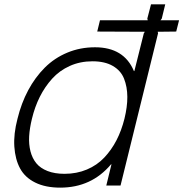

<svg xmlns="http://www.w3.org/2000/svg" viewBox="-20 -859 849 889"><path d="M556.2 -309.1Q569.8 -364.3 569.6 -410.6Q569.3 -457 554.4 -494.6Q539.6 -532.2 502.4 -553.7Q465.3 -575.2 408.2 -575.2Q351.1 -575.2 303.2 -553.7Q255.4 -532.2 221.4 -494.6Q187.5 -457 164.3 -410.6Q141.1 -364.3 127.9 -309.1Q117.2 -265.6 115 -228.3Q112.8 -190.9 121.1 -158.4Q129.4 -126 148.2 -103Q167 -80.1 200.2 -67.1Q233.4 -54.2 278.8 -54.2Q335 -54.2 382.1 -74Q429.2 -93.8 462.6 -129.2Q496.1 -164.6 519.3 -209.5Q542.5 -254.4 556.2 -309.1ZM809.1 -765.1 795.9 -712.9 710 -711.9 711.9 -705.1 538.1 0H472.2L496.1 -98.1H494.1Q403.3 9.8 258.8 9.8Q190.4 9.8 143.1 -13.7Q95.7 -37.1 73 -79.1Q50.3 -121.1 46.4 -179.9Q42.5 -238.8 61 -309.1Q78.6 -381.3 110.6 -441.2Q142.6 -501 187.3 -545.7Q231.9 -590.3 291.5 -615.2Q351.1 -640.1 419.9 -640.1Q554.2 -640.1 600.1 -529.8H602.1L646 -705.1L650.9 -711.9L430.2 -712.9L442.9 -765.1H664.1L662.1 -772.9L679.2 -838.9H745.1L729 -772.9L723.1 -765.1Z"/></svg>

Font: Sinkin Sans 300 Light Italic
Style: Regular
Weight: 300
Italic angle: -112°
Designer: Keith Bates
Foundry: K-Type
Version: Sinkin Sans (version 1.0)  by Keith Bates   •   © 2014   www